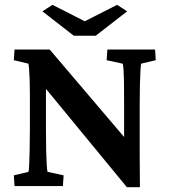

<svg xmlns="http://www.w3.org/2000/svg" viewBox="-20 -781 711 806"><path d="M501 -168V-339.8Q501 -390.6 500.5 -428.2Q500 -465.8 498.5 -487.8Q497.1 -509.8 495.1 -513.7L427.7 -528.3L430.7 -573.2H630.9L633.8 -528.3L572.3 -513.7Q571.3 -509.8 569.8 -487.8Q568.4 -465.8 567.4 -428.2Q566.4 -390.6 566.4 -339.8V-138.7Q566.4 -97.7 566.9 -63.5Q567.4 -29.3 567.4 4.9H512.7L131.8 -458L172.9 -459V-242.2Q172.9 -187.5 173.8 -148.4Q174.8 -109.4 176.3 -87.4Q177.7 -65.4 179.7 -59.6L247.1 -44.9L244.1 0H41L38.1 -44.9L99.6 -59.6Q101.6 -65.4 102.5 -88.4Q103.5 -111.3 104.5 -150.9Q105.5 -190.4 105.5 -242.2V-384.8Q105.5 -418.9 104.5 -446.8Q103.5 -474.6 102.1 -492.2Q100.6 -509.8 99.6 -513.7L38.1 -528.3L41 -573.2H188.5L533.2 -168ZM158.2 -733.4 200.2 -760.7 367.2 -675.8H304.7L471.7 -760.7L513.7 -733.4L381.8 -630.9H290Z"/></svg>

Font: Crimson Pro SemiBold
Style: Regular
Weight: 600
Designer: Jacques Le Bailly
Foundry: Baron von Fonthausen
Version: Version 1.003